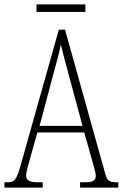

<svg xmlns="http://www.w3.org/2000/svg" viewBox="-21 -848 555 868"><path d="M144 -794H365V-828H144ZM-1 0H172V-24H150C109 -24 97 -35 97 -54C97 -70 108 -107 115 -132L148 -249H360L397 -117C404 -93 412 -65 412 -55C412 -33 402 -24 361 -24H341V0H514V-24H506C473 -24 463 -31 455 -62L273 -714H245L74 -107C55 -37 46 -24 13 -24H-1ZM158 -279 218 -505C233 -561 248 -612 254 -647C262 -613 275 -564 295 -490L352 -279Z"/></svg>

Font: Noto Serif Thai ExtraCondensed ExtraLight
Style: Regular
Weight: 200
Width: 2
Designer: Monotype Design Team
Foundry: Monotype Imaging Inc.
Version: Version 2.002